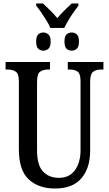

<svg xmlns="http://www.w3.org/2000/svg" viewBox="-20 -1069 624 1099"><path d="M268 -909Q260 -929 245.5 -952.5Q231 -976 215.5 -998.5Q200 -1021 187 -1037V-1049H226Q246 -1031 269 -1008Q292 -985 308 -965Q324 -985 347.5 -1008Q371 -1031 390 -1049H429V-1037Q417 -1021 401 -998.5Q385 -976 371 -952Q357 -928 348 -909ZM228 -779Q211 -779 199 -790Q187 -801 187 -831Q187 -861 199 -872Q211 -883 228 -883Q244 -883 257 -872Q270 -861 270 -831Q270 -801 257 -790Q244 -779 228 -779ZM391 -779Q373 -779 361 -790Q349 -801 349 -831Q349 -861 361 -872Q373 -883 391 -883Q407 -883 419.5 -872Q432 -861 432 -831Q432 -801 419.5 -790Q407 -779 391 -779ZM295 10Q201 10 144.5 -42Q88 -94 88 -216V-604Q88 -647 70 -659Q52 -671 26 -671H12V-714H266V-671H254Q227 -671 209.5 -658.5Q192 -646 192 -600V-210Q192 -123 226.5 -87Q261 -51 317 -51Q378 -51 409.5 -95.5Q441 -140 441 -209V-604Q441 -647 424.5 -659Q408 -671 380 -671H368V-714H572V-671H558Q531 -671 513.5 -658.5Q496 -646 496 -600V-207Q496 -107 446 -48.5Q396 10 295 10Z"/></svg>

Font: Noto Serif ExtraCondensed Medium
Style: Regular
Weight: 500
Width: 2
Designer: Monotype Design Team
Foundry: Monotype Imaging Inc.
Version: Version 2.015